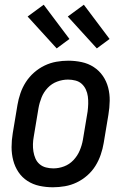

<svg xmlns="http://www.w3.org/2000/svg" viewBox="-20 -785 540 813"><path d="M204 8Q175 8 147 2Q119 -4 96 -19Q73 -34 58 -56.5Q43 -79 36 -106Q29 -133 29 -162Q29 -191 34 -221L54 -341Q58 -365 66.5 -390Q75 -415 89.5 -437.5Q104 -460 124.5 -478Q145 -496 169 -507.5Q193 -519 218.5 -523.5Q244 -528 269 -528Q298 -528 326 -522Q354 -516 377 -501Q400 -486 415.5 -463.5Q431 -441 438 -414Q445 -387 444.5 -358Q444 -329 439 -299L419 -179Q415 -155 406.5 -130Q398 -105 384 -82.5Q370 -60 349.5 -42Q329 -24 305 -12.5Q281 -1 255 3.5Q229 8 204 8ZM206 -72Q229 -72 251.5 -80.5Q274 -89 291 -107Q308 -125 317.5 -147.5Q327 -170 331 -193L351 -313Q353 -329 353.5 -345Q354 -361 352 -376.5Q350 -392 343.5 -406Q337 -420 326 -430Q315 -440 299.5 -444Q284 -448 268 -448Q245 -448 222 -439.5Q199 -431 182 -413Q165 -395 156 -372.5Q147 -350 143 -327L123 -207Q120 -191 119.5 -175Q119 -159 121.5 -143.5Q124 -128 130 -114Q136 -100 147.5 -90Q159 -80 174.5 -76Q190 -72 206 -72ZM390 -580 267 -715 335 -765 444 -620ZM220 -580 97 -715 165 -765 274 -620Z"/></svg>

Font: Iosevka SS18 Medium
Style: Italic
Weight: 500
Italic angle: -9°
Monospace: yes
Designer: Belleve Invis
Foundry: Belleve Invis
Version: Version 25.1.1; ttfautohint (v1.8.4)